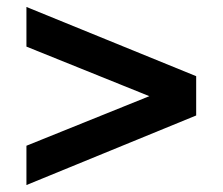

<svg xmlns="http://www.w3.org/2000/svg" viewBox="-20 -563 640 552"><path d="M56 -31V-144L485 -317V-256L56 -429V-543L544 -344V-231Z"/></svg>

Font: Nunito Sans 11pt ExtraBold
Style: Regular
Weight: 800
Version: Version 3.101;gftools[0.9.27]